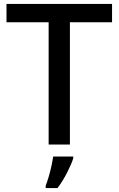

<svg xmlns="http://www.w3.org/2000/svg" viewBox="-20 -734 603 975"><path d="M335 0H227V-621H13V-714H549V-621H335ZM352 70Q343 99 320.5 143Q298 187 272 221H212V209Q219 191 227 164.5Q235 138 241 110Q247 82 250 61H352Z"/></svg>

Font: Noto Sans Tamil Medium
Style: Regular
Weight: 500
Designer: Jelle Bosma - Monotype Design Team
Foundry: Monotype Imaging Inc.
Version: Version 2.004; ttfautohint (v1.8.4.7-5d5b)